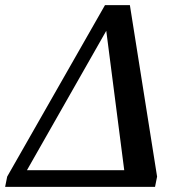

<svg xmlns="http://www.w3.org/2000/svg" viewBox="-39 -728 699 748"><path d="M-11 -40 370 -708H467L573 -40L565 0H-19ZM445 -65 375 -608 66 -65Z"/></svg>

Font: Trirong SemiBold
Style: Italic
Weight: 600
Italic angle: -12°
Designer: Katatrad Team
Foundry: CadsonDemak
Version: Version 1.001